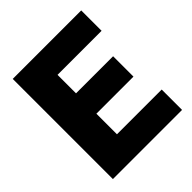

<svg xmlns="http://www.w3.org/2000/svg" viewBox="-202 -871 1003 1003"><g transform="rotate(-45 299.0 -370.0)"><path d="M54.5 0V-740H560.5V-589.5H235V-453H509V-302.5H235V-150.5H565.5V0Z"/></g></svg>

Font: Encode Sans SmCnd XBd
Style: Regular
Weight: 800
Width: 4
Designer: Multiple Designers
Foundry: Impallari Type
Version: Version 3.002; ttfautohint (v1.8.3) -l 8 -r 50 -G 200 -x 14 